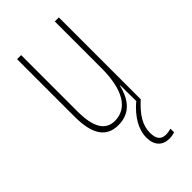

<svg xmlns="http://www.w3.org/2000/svg" viewBox="-232 -591 871 871"><g transform="rotate(-45 204.0 -155.0)"><path d="M259 136C259 88 283 48 335 0H337V-527H311V-228C311 -82 261 -15 185 -15C127 -15 95 -60 95 -167V-527H69V-159C69 -45 105 10 183 10C268 10 300 -54 314 -112H316L317 -8L315 -9C264 35 232 86 232 140C232 189 259 217 303 217C317 217 330 214 338 211V188C332 190 316 193 304 193C274 193 259 174 259 136Z"/></g></svg>

Font: Noto Sans Arabic ExtCond Thin
Style: Regular
Weight: 100
Width: 2
Designer: Monotype Design Team, Nadine Chahine, Nizar Qandah and Khaled Hosny
Foundry: Monotype Imaging Inc.
Version: Version 2.012